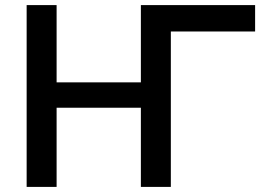

<svg xmlns="http://www.w3.org/2000/svg" viewBox="-20 -733 1058 753"><path d="M84.5 0V-713H202V-410H532.5V-713H980.5V-609.5H650V0H532.5V-310.5H202V0Z"/></svg>

Font: Commissioner Medium
Style: Regular
Weight: 500
Designer: Kostas Bartsokas
Foundry: Kostas Bartsokas
Version: Version 1.000; ttfautohint (v1.8.3)